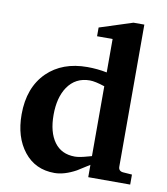

<svg xmlns="http://www.w3.org/2000/svg" viewBox="-84 -810 772 888"><g transform="rotate(10 302.5 -366.0)"><path d="M586 0H389V-58Q360 -40 332 -22Q277 8 231 8Q141 8 88 -59Q35 -126 35 -233Q35 -359 109 -432Q180 -501 297 -501Q344 -501 389 -492V-649H316V-690L471 -740H522V-73Q522 -52 544 -50L586 -47ZM389 -99V-427Q344 -442 319 -442Q252 -442 215 -388Q181 -338 181 -256Q181 -175 214.5 -129Q248 -83 311 -83Q332 -83 367 -93Q378 -96 389 -99Z"/></g></svg>

Font: Apparatus SIL
Style: Bold
Weight: 700
Version: Version 1.0